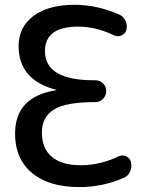

<svg xmlns="http://www.w3.org/2000/svg" viewBox="-20 -760 593 790"><path d="M306.6 9.8Q181.6 9.8 111.8 -48.3Q42 -106.4 42 -210Q42 -362.3 210.9 -388.7Q211.9 -388.7 211.9 -389.6Q211.9 -390.6 210.9 -390.6Q56.6 -430.7 56.6 -570.3Q56.6 -648.4 117.7 -694.3Q178.7 -740.2 287.1 -740.2Q378.9 -740.2 470.7 -700.2Q488.3 -692.4 496.6 -674.3Q504.9 -656.2 500 -636.7Q496.1 -621.1 480 -614.3Q463.9 -607.4 448.2 -615.2Q375 -650.4 301.8 -650.4Q165 -650.4 165 -549.8Q165 -429.7 367.2 -429.7H372.1Q390.6 -429.7 403.8 -417Q417 -404.3 417 -385.3Q417 -366.2 403.8 -353Q390.6 -339.8 372.1 -339.8H367.2Q251 -339.8 201.7 -309.1Q152.3 -278.3 152.3 -214.8Q152.3 -149.4 193.4 -114.7Q234.4 -80.1 311.5 -80.1Q391.6 -80.1 466.8 -116.2Q482.4 -124 498.5 -117.2Q514.6 -110.4 518.6 -93.8Q523.4 -74.2 516.1 -55.7Q508.8 -37.1 491.2 -29.3Q403.3 9.8 306.6 9.8Z"/></svg>

Font: Rounded Mgen+ 2p medium
Style: Regular
Weight: 500
Designer: [Source Han Sans]
Ryoko NISHIZUKA  (kana & ideographs); Paul D. Hunt (Latin, Greek & Cyrillic); Wenlong ZHANG  (bopomofo
Version: Version 1.059.20150602